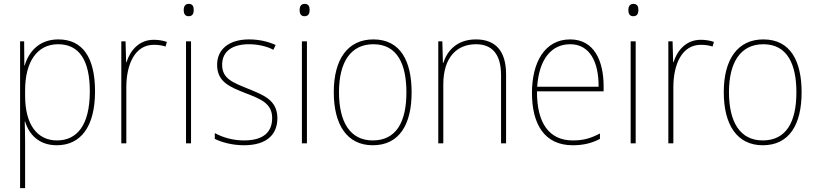

<svg xmlns="http://www.w3.org/2000/svg" viewBox="-20 -742 4225 994"><path d="M282 -538C181 -538 128 -472 108 -403H106L105 -528H84V232H110V-4C110 -42 109 -80 108 -113H110C129 -49 179 10 274 10C397 10 472 -85 472 -269C472 -447 406 -538 282 -538ZM281 -513C390 -513 445 -430 445 -269C445 -93 378 -15 275 -15C175 -15 110 -94 110 -246V-275C110 -419 170 -513 281 -513Z M776 -536C698 -536 653 -478 635 -420H633L630 -528H608V0H634V-290C634 -410 679 -510 776 -510C800 -510 819 -507 837 -501L844 -525C824 -532 801 -536 776 -536Z M957 -722C937 -722 931 -706 931 -690C931 -673 937 -658 956 -658C977 -658 983 -672 983 -690C983 -706 979 -722 957 -722ZM969 -528H943V0H969Z M1416 -130C1416 -226 1341 -251 1261 -284C1186 -315 1130 -334 1130 -407C1130 -477 1184 -513 1269 -513C1314 -513 1364 -502 1395 -484L1407 -509C1371 -526 1323 -538 1269 -538C1164 -538 1104 -485 1104 -407C1104 -317 1170 -292 1253 -259C1331 -229 1389 -206 1389 -131C1389 -59 1345 -15 1243 -15C1188 -15 1136 -29 1092 -53V-23C1124 -7 1179 10 1243 10C1359 10 1416 -44 1416 -130Z M1557 -722C1537 -722 1531 -706 1531 -690C1531 -673 1537 -658 1556 -658C1577 -658 1583 -672 1583 -690C1583 -706 1579 -722 1557 -722ZM1569 -528H1543V0H1569Z M2111 -264C2111 -423 2055 -538 1913 -538C1781 -538 1708 -436 1708 -265C1708 -97 1776 10 1910 10C2047 10 2111 -97 2111 -264ZM1735 -265C1735 -421 1796 -513 1913 -513C2038 -513 2084 -408 2084 -264C2084 -110 2031 -15 1910 -15C1791 -15 1735 -112 1735 -265Z M2444 -538C2344 -538 2294 -477 2275 -416H2273L2270 -528H2249V0H2275V-305C2275 -446 2346 -513 2444 -513C2525 -513 2574 -465 2574 -352V0H2600V-357C2600 -481 2543 -538 2444 -538Z M2932 -538C2798 -538 2734 -416 2734 -261C2734 -100 2798 10 2945 10C3001 10 3044 -1 3086 -23V-51C3034 -24 2998 -15 2945 -15C2823 -15 2759 -105 2760 -269H3105V-295C3105 -427 3056 -538 2932 -538ZM2932 -513C3034 -513 3080 -420 3079 -293H2761C2771 -438 2836 -513 2932 -513Z M3259 -722C3239 -722 3233 -706 3233 -690C3233 -673 3239 -658 3258 -658C3279 -658 3285 -672 3285 -690C3285 -706 3281 -722 3259 -722ZM3271 -528H3245V0H3271Z M3608 -536C3530 -536 3485 -478 3467 -420H3465L3462 -528H3440V0H3466V-290C3466 -410 3511 -510 3608 -510C3632 -510 3651 -507 3669 -501L3676 -525C3656 -532 3633 -536 3608 -536Z M4130 -264C4130 -423 4074 -538 3932 -538C3800 -538 3727 -436 3727 -265C3727 -97 3795 10 3929 10C4066 10 4130 -97 4130 -264ZM3754 -265C3754 -421 3815 -513 3932 -513C4057 -513 4103 -408 4103 -264C4103 -110 4050 -15 3929 -15C3810 -15 3754 -112 3754 -265Z"/></svg>

Font: Noto Sans Hebrew SemiCondensed Thin
Style: Regular
Weight: 100
Width: 4
Designer: Monotype Design Team
Foundry: Monotype Imaging Inc.
Version: Version 2.004